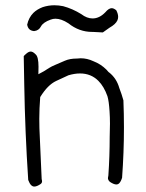

<svg xmlns="http://www.w3.org/2000/svg" viewBox="-20 -687 540 711"><path d="M106.9 3.9Q116.7 3.9 130.9 -5.9Q135.7 -9.8 135.7 -15.6Q135.7 -19 134.3 -23.9Q130.4 -102.1 127.4 -179.2Q125.5 -210.9 125.5 -247.3Q125.5 -283.7 128.9 -327.6Q143.6 -351.1 157.7 -365.2Q172.4 -379.9 188 -387.2Q229 -406.7 233.4 -408.2Q256.3 -415 276.4 -415Q316.9 -415 344.2 -387.7Q365.2 -366.7 377.9 -330.6Q383.3 -313 385.7 -274.4Q387.2 -253.4 387.2 -229Q387.2 -204.6 386.2 -179.7Q386.2 -107.9 381.3 -37.1Q379.9 -31.7 379.9 -29.1Q379.9 -26.4 379.9 -24.4Q381.3 -18.6 386.7 -13.7Q401.4 -3.9 410.6 -3.9Q417 -3.9 421.4 -8.3Q427.7 -14.6 432.1 -28.8Q439 -122.6 439 -215.3Q439 -265.1 437 -315.4Q430.7 -338.4 421.9 -360.8Q411.6 -397.5 383.3 -419.4L382.3 -419.9L374 -429.2Q353.5 -449.7 325.7 -460.4Q302.7 -471.2 278.8 -471.2Q272.5 -471.2 265.6 -470.2H264.6Q238.3 -470.2 219.7 -461.9Q198.7 -452.6 185.1 -447Q171.4 -441.4 162.1 -435.5Q151.4 -428.2 142.1 -422.9L122.1 -412.1Q122.6 -437.5 122.6 -439.9Q122.6 -477.1 111.8 -485.8L110.8 -486.8Q101.6 -496.1 93.5 -496.1Q85.4 -496.1 75.2 -486.3Q71.3 -483.4 67.9 -479L69.8 -374Q72.8 -196.8 84.5 -20.5Q89.4 -7.3 95 -1.7Q100.6 3.9 106.9 3.9ZM181.6 -667.5Q159.2 -667.5 138.2 -660.6Q116.7 -652.3 103.5 -639.2Q86.4 -622.1 80.6 -595.7Q82.5 -585 88.4 -579.1Q94.2 -573.2 106 -571.8Q124 -573.7 131.8 -589.4Q140.1 -604.5 167.5 -614.3Q176.3 -617.7 185.5 -617.7Q207 -617.7 233.4 -600.6Q272.9 -568.8 321.3 -568.8Q322.8 -568.8 324.2 -568.8L360.8 -566.9Q372.6 -575.7 385.7 -584.5Q408.2 -597.2 414.6 -611.3Q417.5 -617.7 417.5 -624.5Q417.5 -635.7 410.6 -648.9Q401.4 -656.7 393.6 -656.7Q382.8 -656.7 370.1 -641.6Q348.1 -618.7 322.8 -618.7Q301.8 -618.7 280.8 -634.8Q248.5 -654.8 213.9 -664.1Q197.3 -667.5 181.6 -667.5Z"/></svg>

Font: NaikaiFont
Style: ExtraLight
Weight: 200
Version: Version 1.89